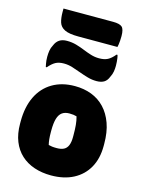

<svg xmlns="http://www.w3.org/2000/svg" viewBox="-146 -1088 891 1185"><g transform="rotate(15 300.0 -495.5)"><path d="M301 -559Q359 -559 407.5 -540.5Q456 -522 491.5 -484.5Q527 -447 547 -391.5Q567 -336 567 -261V-247Q567 -167 534.5 -109Q502 -51 442 -19.5Q382 12 299 12Q241 12 192 -4.5Q143 -21 107.5 -53.5Q72 -86 52.5 -134.5Q33 -183 33 -248V-262Q33 -354 65 -420.5Q97 -487 157.5 -523Q218 -559 301 -559ZM311 -387Q283 -387 265 -374Q247 -361 238.5 -332.5Q230 -304 230 -257V-246Q230 -221 232 -201Q234 -181 238 -166Q249 -163 260.5 -161.5Q272 -160 290 -160Q318 -160 335.5 -169Q353 -178 361.5 -198.5Q370 -219 370 -252V-263Q370 -301 367.5 -328.5Q365 -356 358 -381Q348 -384 337.5 -385.5Q327 -387 311 -387ZM399 -763Q432 -763 453.5 -774Q475 -785 498 -813H504Q507 -804 508.5 -793Q510 -782 511 -770.5Q512 -759 512 -745Q512 -727 509 -708.5Q506 -690 496 -671Q486 -645 467.5 -634Q449 -623 420 -623Q391 -623 363 -631Q335 -639 308 -649Q281 -659 254 -667.5Q227 -676 199 -676Q167 -676 146 -664.5Q125 -653 102 -626H96Q94 -636 92 -645.5Q90 -655 89 -666Q88 -677 88 -690Q88 -709 91 -728.5Q94 -748 104 -766Q114 -791 133 -803.5Q152 -816 181 -816Q213 -816 241 -808Q269 -800 294.5 -789.5Q320 -779 346 -771Q372 -763 399 -763ZM108 -1003H425Q467 -1003 482.5 -989Q498 -975 498 -931Q498 -916 497 -902.5Q496 -889 494.5 -878Q493 -867 491 -860H241Q182 -860 153.5 -874Q125 -888 116.5 -915Q108 -942 108 -981Q108 -985 108 -989Q108 -993 108 -996.5Q108 -1000 108 -1003Z"/></g></svg>

Font: Recursive Monospace Casual Black
Style: Regular
Weight: 900
Version: Version 1.047